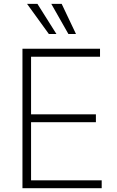

<svg xmlns="http://www.w3.org/2000/svg" viewBox="-20 -982 613 1002"><path d="M97.2 0V-727.5H502V-686H142.1V-385.3H480.5V-344.2H142.1V-41H510.7V0ZM234.9 -804.7 121.1 -961.9H175.3L274.4 -804.7ZM336.9 -804.7 247.6 -961.9H301.8L376.5 -804.7Z"/></svg>

Font: Inter Tight ExtraLight
Style: Regular
Weight: 250
Designer: Rasmus Andersson
Foundry: rsms
Version: Version 3.004